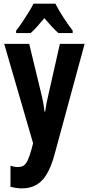

<svg xmlns="http://www.w3.org/2000/svg" viewBox="-20 -786 484 1046"><path d="M2.9 -546.9H139.2L203.1 -282.2Q210 -255.4 215.1 -228Q220.2 -200.7 222.2 -178.2H226.1Q228.5 -198.2 233.4 -223.4Q238.3 -248.5 246.1 -280.8L306.2 -546.9H440.9L277.8 53.2Q250.5 154.3 208.5 197.3Q166.5 240.2 99.1 240.2Q82.5 240.2 67.4 237.8Q52.2 235.4 37.1 231.9V117.2Q46.9 120.1 56.9 122.1Q66.9 124 76.2 124Q96.2 124 108.6 116.2Q121.1 108.4 130.9 87.4Q140.6 66.4 151.9 26.9L160.2 -5.9ZM281.7 -766.1Q298.3 -733.4 323.2 -694.6Q348.1 -655.8 376 -619.1V-606H297.9Q280.8 -621.1 262 -641.4Q243.2 -661.6 221.7 -687Q200.2 -661.6 181.2 -640.1Q162.1 -618.7 147 -606H67.9V-619.1Q83.5 -638.7 101.8 -665.8Q120.1 -692.9 136.7 -720Q153.3 -747.1 162.6 -766.1Z"/></svg>

Font: Open Sans Condensed
Style: Bold
Weight: 700
Width: 3
Designer: Monotype Design Team
Foundry: Monotype Imaging Inc.
Version: Version 3.003; ttfautohint (v1.8.4)